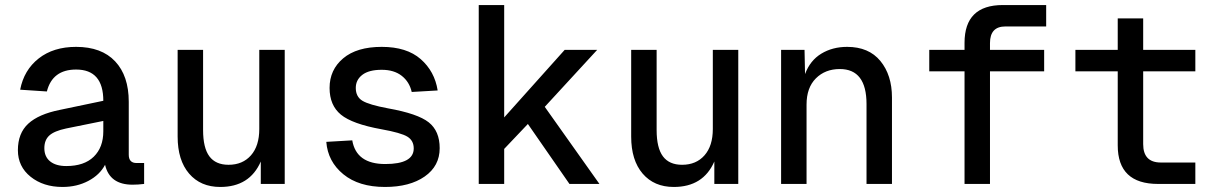

<svg xmlns="http://www.w3.org/2000/svg" viewBox="-20 -730 4840 762"><path d="M228 12Q152 12 101.5 -28.5Q51 -69 51 -134Q51 -201 92 -239Q133 -277 218 -294L390 -330Q390 -454 282 -454Q188 -454 166 -367L60 -374Q75 -452 133.5 -498Q192 -544 282 -544Q383 -544 437 -486.5Q491 -429 491 -326V-116Q491 -83 522 -83H552V0Q528 3 506 3Q415 3 397 -76Q376 -36 330.5 -12Q285 12 228 12ZM243 -71Q314 -71 352 -108Q390 -145 390 -209V-250L242 -220Q195 -210 175.5 -192Q156 -174 156 -142Q156 -108 179 -89.5Q202 -71 243 -71Z M854 12Q776 12 730.5 -41Q685 -94 685 -188V-532H786V-214Q786 -143 811 -109.5Q836 -76 887 -76Q943 -76 976 -113.5Q1009 -151 1009 -218V-532H1110V0H1015V-89Q971 12 854 12Z M1508 12Q1404 12 1342.5 -38.5Q1281 -89 1275 -167L1378 -173Q1394 -79 1509 -79Q1622 -79 1622 -141Q1622 -172 1597 -187.5Q1572 -203 1494 -217Q1378 -238 1333 -275Q1288 -312 1288 -381Q1288 -453 1342 -498.5Q1396 -544 1495 -544Q1594 -544 1649.5 -495.5Q1705 -447 1717 -371L1614 -365Q1605 -405 1574.5 -429Q1544 -453 1495 -453Q1444 -453 1418 -433Q1392 -413 1392 -381Q1392 -346 1418.5 -330Q1445 -314 1520 -300Q1638 -279 1681.5 -244.5Q1725 -210 1725 -142Q1725 -71 1665.5 -29.5Q1606 12 1508 12Z M1880 0V-710H1981V-264L2221 -532H2350L2142 -306L2359 0H2240L2075 -238L1981 -139V0Z M2654 12Q2576 12 2530.5 -41Q2485 -94 2485 -188V-532H2586V-214Q2586 -143 2611 -109.5Q2636 -76 2687 -76Q2743 -76 2776 -113.5Q2809 -151 2809 -218V-532H2910V0H2815V-89Q2771 12 2654 12Z M3080 0V-532H3173L3175 -436Q3195 -490 3239.5 -517Q3284 -544 3342 -544Q3428 -544 3474 -488Q3520 -432 3520 -343V0H3419V-317Q3419 -456 3313 -456Q3255 -456 3218 -419Q3181 -382 3181 -315V0Z M3808 0V-447H3668V-532H3808V-560Q3808 -710 3960 -710H4132V-625H3970Q3909 -625 3909 -559V-532H4124V-447H3909V0Z M4576 0Q4416 0 4416 -153V-447H4248V-532H4416V-657H4517V-532H4724V-447H4517V-158Q4517 -85 4587 -85H4724V0Z"/></svg>

Font: Txt Mono Medium
Style: Regular
Weight: 500
Monospace: yes
Designer: Open Source
Foundry: XRLN
Version: Version 1.0